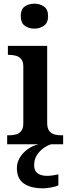

<svg xmlns="http://www.w3.org/2000/svg" viewBox="-20 -786 380 1046"><path d="M167 -630Q136 -630 114.5 -646Q93 -662 93 -698Q93 -735 114.5 -750.5Q136 -766 167 -766Q197 -766 219.5 -750.5Q242 -735 242 -698Q242 -662 219.5 -646Q197 -630 167 -630ZM19 0V-49H32Q49 -49 66.5 -53.5Q84 -58 95.5 -72Q107 -86 107 -115V-424Q107 -451 95 -464.5Q83 -478 66 -482.5Q49 -487 32 -487H23V-536H237V-116Q237 -87 248.5 -72.5Q260 -58 277 -53.5Q294 -49 312 -49H324V0ZM216 240Q147 240 109.5 213.5Q72 187 72 130Q72 99 88.5 72Q105 45 132 26Q159 7 190 0H259Q238 6 216.5 21.5Q195 37 180.5 60Q166 83 166 115Q166 145 185.5 158.5Q205 172 235 172Q249 172 264.5 170Q280 168 298 164V224Q282 231 257 235.5Q232 240 216 240Z"/></svg>

Font: Noto Serif NP Hmong SemiBold
Style: Regular
Weight: 600
Designer: Dalton Maag Ltd
Foundry: Dalton Maag Ltd
Version: Version 1.001; ttfautohint (v1.8.4.7-5d5b)